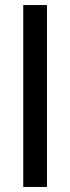

<svg xmlns="http://www.w3.org/2000/svg" viewBox="-20 -740 277 760"><path d="M72 -720H166V0H72Z"/></svg>

Font: Albert Sans Medium
Style: Regular
Weight: 500
Designer: Andreas Rasmussen
Foundry: a.Foundry
Version: Version 1.025